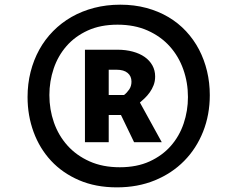

<svg xmlns="http://www.w3.org/2000/svg" viewBox="-20 -768 1014 820"><path d="M97.7 -353.5Q97.7 -409.7 110.6 -460.7Q123.5 -511.7 147.7 -555.7Q171.9 -599.6 206.8 -635Q241.7 -670.4 285.6 -695.6Q329.6 -720.7 382.1 -734.4Q434.6 -748 493.7 -748Q553.7 -748 605.2 -734.1Q656.7 -720.2 699.2 -695.1Q741.7 -669.9 774.7 -634.5Q807.6 -599.1 830.1 -556.2Q852.5 -513.2 864.3 -463.9Q876 -414.6 876 -361.8Q876 -277.8 847.4 -205.8Q818.8 -133.8 766.6 -80.8Q714.4 -27.8 641.4 2.2Q568.4 32.2 479 32.2Q388.7 32.2 317.9 1.7Q247.1 -28.8 198.2 -81.3Q149.4 -133.8 123.5 -204.1Q97.7 -274.4 97.7 -353.5ZM190.9 -361.8Q190.9 -300.3 210.4 -244.6Q230 -189 268.1 -146.5Q306.2 -104 362.3 -78.9Q418.5 -53.7 491.7 -53.7Q564.5 -53.7 618.9 -78.6Q673.3 -103.5 709.7 -145Q746.1 -186.5 764.4 -240.7Q782.7 -294.9 782.7 -353.5Q782.7 -415.5 762.9 -471.4Q743.2 -527.3 705.1 -569.8Q667 -612.3 610.8 -637.5Q554.7 -662.6 481.9 -662.6Q409.2 -662.6 354.7 -637.7Q300.3 -612.8 263.9 -571Q227.5 -529.3 209.2 -474.9Q190.9 -420.4 190.9 -361.8ZM342.8 -160.6V-555.7H481.4Q517.1 -555.7 546.9 -547.6Q576.7 -539.6 597.9 -524.7Q619.1 -509.8 630.9 -488.5Q642.6 -467.3 642.6 -441.4Q642.6 -420.9 636 -404.1Q629.4 -387.2 619.4 -373.3Q609.4 -359.4 598.1 -348.6Q586.9 -337.9 577.6 -330.1L670.9 -160.6H552.7L496.6 -276.9H444.3V-160.6ZM509.8 -362.3Q522.5 -372.1 532 -386.2Q541.5 -400.4 541.5 -419.4Q541.5 -442.9 525.1 -456.5Q508.8 -470.2 478 -470.2H444.3V-362.3Z"/></svg>

Font: Proza Libre
Style: SemiBold
Weight: 600
Designer: Jasper de Waard
Foundry: Jasper de Waard
Version: Version 1.000; ttfautohint (v1.4.1.8-43bc) -l 8 -r 50 -G 200